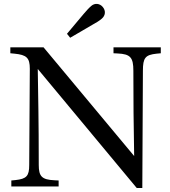

<svg xmlns="http://www.w3.org/2000/svg" viewBox="-20 -938 857 966"><path d="M333 -748 446 -814C464 -824 478 -832 492 -844C511 -860 513 -884 497 -903C482 -921 457 -924 439 -908C425 -896 414 -883 401 -868L317 -768ZM668 8H696L699 -582C699 -647 711 -662 768 -668L789 -670V-700H551V-670L572 -669C636 -666 651 -649 651 -582C651 -412 652 -334 655 -153L199 -700H32V-670L53 -668C114 -662 130 -647 130 -592L127 -108C127 -53 114 -38 58 -32L37 -30V0H275V-30L254 -31C191 -34 175 -50 175 -108C175 -337 172 -449 170 -591Z"/></svg>

Font: Hedvig Letters Serif 24pt
Style: Regular
Weight: 400
Designer: Alexander Örn & Tor Weibull
Foundry: Kanon Foundry
Version: Version 1.000